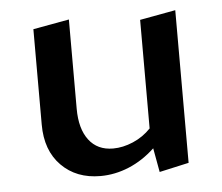

<svg xmlns="http://www.w3.org/2000/svg" viewBox="-40 -472 607 525"><g transform="rotate(-5 264.0 -209.5)"><path d="M459 -428V-9L378 9L366 -57Q333 -26 294.5 -10Q256 6 216 6Q150 6 109 -35.5Q68 -77 68 -148V-410L167 -428V-183Q167 -128 190.5 -97Q214 -66 257 -66Q284 -66 312 -78Q340 -90 361 -112V-410Z"/></g></svg>

Font: Ysabeau Semibold
Style: Regular
Weight: 600
Designer: Christian Thalmann (Catharsis Fonts)
Version: Version 0.003